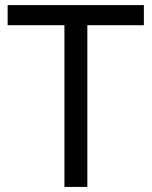

<svg xmlns="http://www.w3.org/2000/svg" viewBox="-20 -734 596 754"><path d="M323 0H233V-635H10V-714H545V-635H323Z"/></svg>

Font: Noto Sans Chorasmian
Style: Regular
Weight: 400
Designer: Federico Parra Barrios
Foundry: Google LLC
Version: Version 1.004; ttfautohint (v1.8.4.7-5d5b)